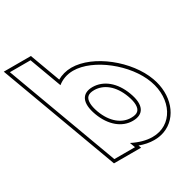

<svg xmlns="http://www.w3.org/2000/svg" viewBox="-534 -1074 1372 1369"><g transform="rotate(-30 151.5 -389.5)"><path d="M192.8 21.1 209 65H39L7.6 -20L-88.6 -281L-264.9 -759L-296.2 -844H-126.2L-94.9 -759L-30.2 -583.6C3.9 -611.3 47.6 -627.7 98.4 -628C263.4 -628 477.5 -457 541.4 -281C606.6 -104 520.3 66 354 65C302.9 65 247.2 48.8 192.8 21.1ZM81.4 -281C123 -168 203.6 -104 291.3 -105C380.3 -105 414.4 -167 371.4 -281C329.7 -394 250.5 -457 161.1 -458C72.1 -458 39.3 -395 81.4 -281ZM236.5 67.4C277.4 82.2 315.4 90 353.9 90C383.8 90.2 412.1 85.3 437.7 75.9C570 27.3 622.6 -133.1 564.9 -289.6C497.7 -474.6 277.8 -653 98.3 -653C54.7 -652.7 14.9 -641.4 -17.9 -622.4L-108.8 -869H-332.1L21.5 90H244.8ZM104.8 -289.6C93.4 -320.7 88.3 -346.8 88.2 -367C88.1 -412.6 108.5 -433 161 -433C237.2 -432.1 308.6 -378.9 348 -272.3C359.7 -241 364.8 -215.3 364.9 -195.3C365 -150.4 344.5 -130 291.1 -130C216.8 -129.2 144.1 -183.1 104.8 -289.6Z"/></g></svg>

Font: Nordica Plus
Style: NordicaClassicBkOpOblOl
Weight: 900
Version: Version 1.01